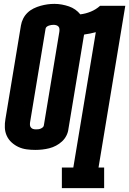

<svg xmlns="http://www.w3.org/2000/svg" viewBox="-20 -765 666 990"><path d="M299 205V99H358L474 -599Q459 -595 444 -592Q429 -589 414 -587Q414 -586 414 -585.5Q414 -585 413 -584L333 -101Q331 -83 322.5 -66Q314 -49 300 -36Q286 -23 269 -14Q252 -5 234 -0.5Q216 4 198 6Q180 8 162 8Q139 8 117 5Q95 2 75.5 -7Q56 -16 40 -30.5Q24 -45 15 -64.5Q6 -84 5 -106.5Q4 -129 8 -151L88 -634Q91 -652 99.5 -669Q108 -686 122 -699.5Q136 -713 153.5 -721.5Q171 -730 189 -735Q207 -740 224.5 -742.5Q242 -745 261 -745Q280 -745 299 -741.5Q318 -738 335.5 -732Q353 -726 368 -715.5Q383 -705 394 -691Q421 -694 448 -705Q475 -716 496 -735H626L488 99H517V205ZM164 -98Q171 -98 177 -98.5Q183 -99 189 -101.5Q195 -104 200 -108Q205 -112 206 -118L286 -601Q287 -608 286.5 -615.5Q286 -623 281.5 -628Q277 -633 270 -635Q263 -637 256 -637Q250 -637 244 -636Q238 -635 232 -633Q226 -631 221 -627Q216 -623 215 -617L135 -134Q134 -127 134.5 -120Q135 -113 139.5 -107.5Q144 -102 150.5 -100Q157 -98 164 -98Z"/></svg>

Font: Iosevka Curly Slab HvEx
Style: Italic
Weight: 900
Width: 7
Italic angle: -9°
Monospace: yes
Designer: Belleve Invis
Foundry: Belleve Invis
Version: Version 11.1.0; ttfautohint (v1.8.3)